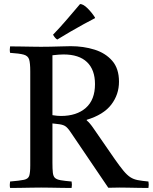

<svg xmlns="http://www.w3.org/2000/svg" viewBox="-20 -931 758 952"><path d="M266 -316 240 -319V-124Q240 -93 242 -75Q244 -57 252.5 -49Q261 -41 280.5 -37.5Q300 -34 335 -31Q338 -15 335 1Q315 1 287 0.5Q259 0 231 -0.5Q203 -1 184 -1Q166 -1 137 -0.5Q108 0 79 0.5Q50 1 30 1Q27 -14 30 -31Q78 -35 99 -39.5Q120 -44 125 -59.5Q130 -75 130 -111V-577Q130 -618 124.5 -636Q119 -654 98 -660Q77 -666 30 -669Q27 -684 30 -701Q49 -701 79.5 -700.5Q110 -700 139.5 -699.5Q169 -699 183 -699Q201 -699 229.5 -699.5Q258 -700 286.5 -701Q315 -702 331 -702Q394 -702 448.5 -685Q503 -668 536.5 -629.5Q570 -591 570 -526Q570 -462 531.5 -412Q493 -362 410 -337V-334Q425 -322 444 -294L549 -142Q575 -105 592.5 -84Q610 -63 626 -52.5Q642 -42 663 -38Q684 -34 716 -31Q719 -15 716 1Q697 1 669 0.5Q641 0 615 -0.5Q589 -1 573 -1Q557 -1 545 -0.5Q533 0 517 0L332 -273Q315 -299 302 -306.5Q289 -314 266 -316ZM240 -360Q253 -358 263 -357Q273 -356 282 -356Q360 -356 405.5 -396Q451 -436 451 -514Q451 -585 411.5 -623Q372 -661 295 -661Q285 -661 270.5 -660Q256 -659 240 -657ZM451 -844V-841Q429 -830 395.5 -811.5Q362 -793 326.5 -772.5Q291 -752 264 -735Q253 -741 243 -759Q277 -794 313 -836Q349 -878 377 -911Q393 -911 414.5 -889.5Q436 -868 451 -844Z"/></svg>

Font: Tiro Devanagari Marathi
Style: Regular
Weight: 400
Designer: Devanagari: John Hudson & Fiona Ross. Latin: John Hudson.
Foundry: Tiro Typeworks Ltd.
Version: Version 1.52